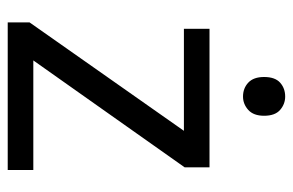

<svg xmlns="http://www.w3.org/2000/svg" viewBox="-154 -624 777 510"><g transform="rotate(90 235.0 -368.5)"><path d="M431 0H39V-58L327 -468H56V-536H424V-470L140 -68H431ZM236 -737Q256 -737 271.5 -723.5Q287 -710 287 -681Q287 -653 271.5 -639Q256 -625 236 -625Q214 -625 199 -639Q184 -653 184 -681Q184 -710 199 -723.5Q214 -737 236 -737Z"/></g></svg>

Font: Noto Sans Carian
Style: Regular
Weight: 400
Designer: Monotype Design Team
Foundry: Monotype Imaging Inc.
Version: Version 2.002; ttfautohint (v1.8.4.7-5d5b)